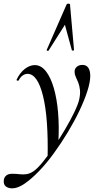

<svg xmlns="http://www.w3.org/2000/svg" viewBox="-84 -752 550 1053"><path d="M300 -727 322 -478Q322 -475 316 -474.5Q310 -474 310 -477L272 -616L182 -474Q181 -472 176 -473.5Q171 -475 172 -478L281 -727Q283 -732 291.5 -732Q300 -732 300 -727ZM-17 281Q-38 281 -52 270.5Q-66 260 -63 234Q-56 201 -17 201Q4 201 23.5 203.5Q43 206 62 203Q81 200 100 187Q122 172 151.5 135.5Q181 99 213 52Q245 5 274 -44.5Q303 -94 323.5 -136.5Q344 -179 350 -205Q357 -236 354.5 -259Q352 -282 345 -299.5Q338 -317 331.5 -330.5Q325 -344 325 -358Q325 -375 337 -385.5Q349 -396 368 -396Q390 -396 400.5 -380Q411 -364 411 -336Q411 -302 395 -252Q379 -202 351 -143.5Q323 -85 287 -25.5Q251 34 211 89Q171 144 129.5 187Q88 230 50.5 255.5Q13 281 -17 281ZM177 120Q182 -104 152 -225.5Q122 -347 67 -347Q54 -347 41 -338.5Q28 -330 19 -312Q17 -308 11.5 -309.5Q6 -311 7 -315Q25 -353 52 -374Q79 -395 107 -395Q141 -395 167.5 -361.5Q194 -328 211 -269.5Q228 -211 234.5 -134.5Q241 -58 236 29Z"/></svg>

Font: Cormorant Light Medium
Style: Italic
Weight: 500
Italic angle: -10°
Version: Version 4.000